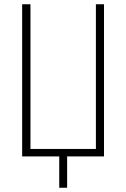

<svg xmlns="http://www.w3.org/2000/svg" viewBox="-20 -734 593 901"><path d="M258 147H295V0H468V-714H430V-35H123V-714H84V0H258Z"/></svg>

Font: Noto Sans Condensed ExtraLight
Style: Regular
Weight: 200
Width: 3
Designer: Monotype Design Team
Foundry: Monotype Imaging Inc.
Version: Version 2.013